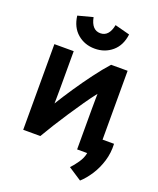

<svg xmlns="http://www.w3.org/2000/svg" viewBox="-169 -866 945 1148"><g transform="rotate(20 303.5 -292.0)"><path d="M402 12H466Q461 43 439 75Q417 107 398 126L482 181Q514 152 541.5 109.5Q569 67 585 14.5Q601 -38 598 -95H525V-533H420Q382 -491 338 -432Q294 -373 253 -312Q212 -251 181 -200Q181 -206 181.5 -230.5Q182 -255 182 -290Q182 -325 182 -364Q182 -403 182 -439Q182 -475 182 -500.5Q182 -526 182 -533H59V12H168Q190 -26 219 -72.5Q248 -119 280.5 -168Q313 -217 344.5 -262.5Q376 -308 403 -342Q403 -335 402.5 -309Q402 -283 402 -245.5Q402 -208 402 -166.5Q402 -125 402 -87Q402 -49 402 -22.5Q402 4 402 12ZM294 -590Q358 -590 404 -629Q450 -668 459 -740L364 -765Q349 -688 294 -688Q239 -688 224 -765L129 -740Q138 -668 184 -629Q230 -590 294 -590Z"/></g></svg>

Font: Repo DemiBold
Style: Regular
Weight: 600
Designer: Stefan Peev
Foundry: Context Ltd
Version: Version 1.502